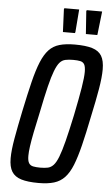

<svg xmlns="http://www.w3.org/2000/svg" viewBox="-59 -911 559 958"><g transform="rotate(5 220.5 -432.0)"><path d="M171 8Q117 8 84.5 -2Q52 -12 37 -36Q22 -60 22 -103Q22 -143 32.5 -202.5Q43 -262 60 -344Q78 -430 93 -491Q108 -552 124.5 -592Q141 -632 162.5 -655Q184 -678 215.5 -687Q247 -696 292 -696Q347 -696 379.5 -686Q412 -676 426.5 -652Q441 -628 441 -584Q441 -545 431 -486Q421 -427 403 -344Q386 -259 371 -198.5Q356 -138 340 -98Q324 -58 302 -34.5Q280 -11 248.5 -1.5Q217 8 171 8ZM173 -69Q196 -69 211.5 -72.5Q227 -76 239.5 -89.5Q252 -103 263.5 -132.5Q275 -162 288 -213Q301 -264 318 -344Q336 -432 344.5 -484.5Q353 -537 353 -564Q353 -590 346.5 -601.5Q340 -613 326 -616Q312 -619 290 -619Q268 -619 251.5 -615.5Q235 -612 223 -598.5Q211 -585 199.5 -555.5Q188 -526 175.5 -475Q163 -424 147 -344Q134 -285 125.5 -242.5Q117 -200 113 -171Q109 -142 109 -123Q109 -98 116 -86.5Q123 -75 137.5 -72Q152 -69 173 -69ZM287 -753H227L222 -867L224 -872H298L289 -758ZM399 -753H342L334 -867L336 -872H413L400 -758Z"/></g></svg>

Font: Saira ExtraCondensed Medium
Style: Italic
Weight: 500
Width: 2
Italic angle: -12°
Designer: Hector Gatti with collaboration of the Omnibus-Type team
Foundry: Omnibus-Type
Version: Version 1.101